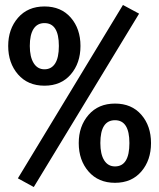

<svg xmlns="http://www.w3.org/2000/svg" viewBox="-20 -730 640 773"><path d="M540 -675 116 23 52 -12 475 -710ZM304 -545Q304 -476 265 -430.5Q226 -385 159 -385Q92 -385 52.5 -430.5Q13 -476 13 -545Q13 -613 52.5 -658.5Q92 -704 159 -704Q226 -704 265 -659Q304 -614 304 -545ZM100 -545Q100 -501 115.5 -476Q131 -451 159 -451Q187 -451 202 -474.5Q217 -498 217 -545Q217 -637 159 -637Q130 -637 115 -613.5Q100 -590 100 -545ZM588 -154Q588 -85 549 -39.5Q510 6 443 6Q376 6 336.5 -39.5Q297 -85 297 -154Q297 -222 336.5 -267.5Q376 -313 443 -313Q510 -313 549 -268Q588 -223 588 -154ZM384 -154Q384 -109 399.5 -84.5Q415 -60 443 -60Q501 -60 501 -154Q501 -246 443 -246Q384 -246 384 -154Z"/></svg>

Font: Fira Mono Medium
Style: Regular
Weight: 500
Designer: Carrois Corporate & Edenspiekermann AG
Foundry: Carrois Corporate GbR & Edenspiekermann AG
Version: Version 3.206